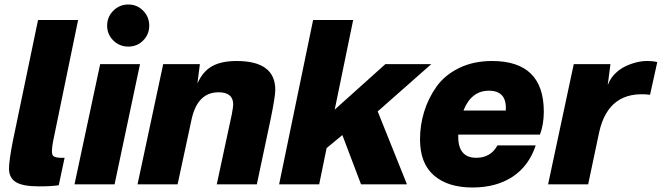

<svg xmlns="http://www.w3.org/2000/svg" viewBox="-20 -819 2940 853"><path d="M216 -192Q206 -140 215 -128Q224 -116 267 -118L241 4Q208 9 153 9Q81 9 50.5 -10Q20 -29 20 -70Q20 -105 37 -192L149 -730H327Z M602 -534 489 0H311L425 -534ZM483.5 -639Q456 -666 456 -705Q456 -744 483.5 -771.5Q511 -799 550 -799Q589 -799 616 -771.5Q643 -744 643 -705Q643 -666 616 -639Q589 -612 550 -612Q511 -612 483.5 -639Z M868 -534 857 -448Q881 -502 922.5 -525Q964 -548 1031 -548Q1203 -548 1203 -420Q1203 -390 1182 -288L1121 0H943L1010 -312Q1016 -344 1016 -355Q1016 -409 951 -409Q857 -409 831 -288L769 0H591L705 -534Z M1896 -534 1658 -324 1788 0H1584L1501 -219L1431 -161L1398 0H1220L1371 -730H1549L1467 -332L1692 -534Z M2166 -548Q2396 -548 2396 -323Q2396 -267 2379 -221H2016Q2012 -118 2096 -118Q2160 -118 2190 -173H2360Q2330 -82 2257.5 -34Q2185 14 2079 14Q1970 14 1908 -39.5Q1846 -93 1846 -200Q1846 -262 1864 -321.5Q1882 -381 1918.5 -433Q1955 -485 2019 -516.5Q2083 -548 2166 -548ZM2039 -328H2227Q2233 -416 2152 -416Q2074 -416 2039 -328Z M2852 -548Q2885 -548 2900 -543L2868 -398Q2684 -420 2642 -232L2593 0H2415L2529 -534H2692L2680 -441Q2694 -476 2717 -496Q2742 -520 2781 -534Q2820 -548 2852 -548Z"/></svg>

Font: Nacelle Heavy
Style: Italic
Weight: 800
Italic angle: -12°
Designer: Sora Sagano
Foundry: Sora Sagano
Version: Version 1.000;FEAKit 1.0